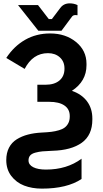

<svg xmlns="http://www.w3.org/2000/svg" viewBox="-20 -910 611 1137"><path d="M207 -728 86.9 -879.9H205.1L269 -796.9H287.1L336.9 -862.8Q356.9 -890.1 393.1 -890.1Q417.5 -890.1 439 -879.9V-819.8Q434.1 -820.8 426.8 -820.8Q412.6 -820.8 405.8 -811L344.2 -728ZM462.9 29.8V149.9Q377 207 228 207Q169.9 207 123 189Q76.2 170.9 46.6 131.8Q17.1 92.8 17.1 38.1Q17.1 -3.9 33.2 -35.2Q49.3 -66.4 79.1 -85Q108.9 -103.5 145.3 -113Q181.6 -122.6 227.1 -125Q260.7 -126.5 284.2 -129.4Q307.6 -132.3 329.6 -138.9Q351.6 -145.5 364.5 -155.8Q377.4 -166 385.3 -182.1Q393.1 -198.2 393.1 -220.2V-223.1Q393.1 -263.7 361.3 -285.4Q329.6 -307.1 271 -307.1H201.2V-408.2H250Q302.2 -408.2 332 -433.3Q361.8 -458.5 361.8 -502.9V-504.9Q361.8 -545.4 334.5 -570.3Q307.1 -595.2 264.2 -595.2Q174.3 -595.2 126 -502L17.1 -566.9Q63 -636.7 128.9 -674.3Q194.8 -711.9 276.9 -711.9Q368.2 -711.9 430.2 -661.4Q492.2 -610.8 492.2 -532.2V-523.9Q492.2 -428.7 405.8 -372.1Q463.4 -352.5 495.1 -310.3Q526.9 -268.1 526.9 -208V-202.1Q526.9 -109.9 464.6 -64.9Q402.3 -20 290 -17.1Q252.9 -15.6 231.4 -13.7Q210 -11.7 188.7 -5.9Q167.5 0 158.2 11.2Q148.9 22.5 148.9 40Q148.9 65.9 176.8 80.1Q204.6 94.2 252 94.2Q376.5 94.2 462.9 29.8Z"/></svg>

Font: Fixel Text SemiBold
Style: Regular
Weight: 600
Width: 4
Designer: AlfaBravo + MacPaw
Foundry: Kyrylo Tkachov, Marchela Mozhyna, Serhii Makarenko, Maria Weinstein, Zakhar Kryvoshyya
Version: Version 1.211